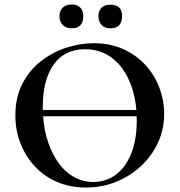

<svg xmlns="http://www.w3.org/2000/svg" viewBox="-20 -830 806 862"><path d="M138 -308V-336H641V-308ZM366 12Q294 12 235.5 -13.5Q177 -39 135.5 -84Q94 -129 71.5 -187.5Q49 -246 49 -312Q49 -393 80.5 -454Q112 -515 164 -555.5Q216 -596 278 -616Q340 -636 401 -636Q475 -636 533.5 -609.5Q592 -583 633 -538Q674 -493 695.5 -436Q717 -379 717 -319Q717 -249 689 -189Q661 -129 612.5 -84Q564 -39 500.5 -13.5Q437 12 366 12ZM399 -13Q455 -13 499 -45Q543 -77 568.5 -139Q594 -201 594 -290Q594 -382 566 -454Q538 -526 486 -567.5Q434 -609 361 -609Q270 -609 221 -540Q172 -471 172 -349Q172 -276 189 -214.5Q206 -153 236.5 -107.5Q267 -62 308.5 -37.5Q350 -13 399 -13ZM302 -703Q277 -703 262 -717.5Q247 -731.9 247 -758Q247 -782 262 -796Q277 -810 302 -810Q326.6 -810 340.3 -796Q354 -782 354 -758Q354 -703 302 -703ZM476 -703Q451 -703 436.5 -717.5Q422 -731.9 422 -758Q422 -782.2 436.5 -795.6Q451 -809 476 -809Q528 -809 528 -758Q528 -703 476 -703Z"/></svg>

Font: Cormorant Light
Style: Regular
Weight: 300
Designer: Christian Thalmann (Catharsis Fonts)
Foundry: Catharsis Fonts
Version: Version 4.000